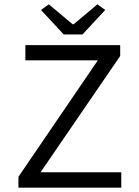

<svg xmlns="http://www.w3.org/2000/svg" viewBox="-20 -865 640 885"><path d="M65 0H539V-71H167L534 -607V-657H97V-587H431L65 -50ZM274 -706H360L465 -819L429 -845L319 -753H315L205 -845L169 -819Z"/></svg>

Font: Hasklig
Style: Regular
Weight: 400
Monospace: yes
Designer: Paul D. Hunt, Teo Tuominen
Foundry: Adobe Systems Incorporated
Version: Version 2.030;PS 1.0;hotconv 16.6.51;makeotf.lib2.5.65220